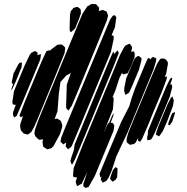

<svg xmlns="http://www.w3.org/2000/svg" viewBox="-20 -733 923 949"><path d="M277 -71 244 -10 233 0 213 5 201 -3 194 -8 192 -17 190 -31 193 -44 182 -43 174 -42 167 -47 155 -59 150 -73 152 -89 168 -135 199 -211 323 -510 388 -666 412 -702 422 -707 431 -713H449L455 -712L464 -702L470 -695V-690L468 -678L477 -681L488 -684L497 -680L507 -676L510 -668L514 -656L509 -634L457 -506L369 -292L335 -211L323 -193L318 -186L312 -193L307 -199V-215L310 -314L331 -375L327 -370L308 -360L279 -328L271 -271L264 -182L250 -145L257 -146L263 -147L274 -140L281 -135L283 -130L288 -114L287 -104ZM326 -660 330 -678 338 -687 343 -694 357 -698 363 -699 372 -693 378 -688 379 -682 380 -667 370 -638 351 -592 331 -574 325 -580 324 -591ZM528 -476 374 -105 338 -19 332 -7 323 0 316 5 311 -2 305 -8V-14L307 -28L300 -24L293 -19L287 -25L279 -32L280 -38L283 -54L299 -94L330 -169L486 -545L524 -636L537 -655L547 -658L555 -648L548 -598L532 -560L533 -559L542 -555V-541ZM541 -86 449 136 418 191 402 196 392 187V176L412 116L413 114L384 175L361 187L358 179L354 166L356 158L361 145L352 143L343 142L341 132L344 98L390 -19L551 -407L572 -459L592 -497L600 -508L613 -514L621 -517L628 -508L633 -500L632 -492L628 -477L642 -479L646 -468L645 -450L629 -408L616 -381L611 -371L588 -365L583 -373L570 -347L550 -285L536 -252L540 -253L542 -243L538 -192L491 -74L509 -114L518 -127H520L534 -161L542 -175L540 -161L527 -126L538 -125L545 -113L544 -104ZM299 -470 250 -349 168 -150 149 -106 135 -81 118 -68 112 -69 97 -73 92 -79 83 -89 81 -100 79 -112 82 -125 94 -160 83 -153 76 -162 79 -169 103 -231 186 -430 210 -481 229 -485 228 -480 231 -487 264 -512 275 -513H286L292 -508L302 -498V-492ZM541 -404 387 -32 350 56 340 75 336 81 332 74 328 63 332 47 345 9 346 7V2L349 -19L385 -106L489 -359L528 -452L538 -474L543 -477V-465L561 -484L564 -479L567 -471L564 -463ZM179 -439 86 -215 63 -161 51 -152 44 -164 45 -179 58 -215H54L43 -217L41 -230L49 -282L103 -412L127 -462L135 -472L148 -479L156 -480L166 -472V-466L164 -460L177 -464L183 -465L182 -460ZM667 -389 634 -310 622 -283 617 -274 600 -264 598 -269 594 -283V-296L604 -346L641 -434L646 -444L656 -453L665 -457L673 -451L679 -446V-435ZM739 -390 610 -77 584 -22 555 40 530 116 517 145 506 161 496 166 488 170 483 162 478 155 479 150 481 137V138L475 144L474 136L472 126L478 111L521 8L579 -130L619 -208L631 -249L648 -297L698 -417L708 -439L712 -446L722 -443L721 -438L730 -447L736 -452L745 -448L752 -445V-434ZM782 -284 740 -184 712 -115 682 -46 673 -33 668 -34 662 -38 663 -49V-51L651 -29L642 -21L630 -19L622 -17L606 -30V-48L614 -76L635 -128L731 -359L756 -417L768 -436L774 -443L788 -444L798 -440L809 -427L810 -417L801 -367L794 -352L806 -356L803 -341ZM69 -358 57 -328 41 -294 36 -287V-292L45 -319L46 -321L39 -319L38 -327L47 -370L70 -414L77 -423H83L89 -424L88 -418L87 -406V-402ZM819 -255 747 -81 733 -53 727 -44 719 -41 708 -40 707 -53 711 -71V-73V-85L717 -100L731 -134L802 -306L821 -344L831 -350L830 -340L821 -315L829 -316L830 -311L831 -301ZM835 -210 808 -138 785 -85 771 -65 766 -59 757 -64 750 -68 753 -79 762 -107 808 -217 825 -250 830 -254 831 -256 834 -261 832 -256 835 -248 839 -237ZM831 -130 818 -114 811 -116 813 -127 826 -162 832 -174 845 -179 844 -171ZM551 156 536 165 529 157 524 151 527 139 538 108 551 93 560 98 561 106 559 143Z"/></svg>

Font: Rubik Marker Hatch
Style: Regular
Weight: 400
Designer: Hubert and Fischer, NaN
Foundry: Hubert & Fischer, NaN
Version: Version 2.200